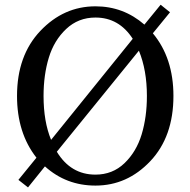

<svg xmlns="http://www.w3.org/2000/svg" viewBox="-20 -777 812 820"><path d="M573.2 -560.5 222.7 -128.9Q282.2 -31.2 387.7 -31.2Q460.9 -31.2 511.7 -80.1Q562.5 -128.9 585 -203.1Q607.4 -277.3 607.4 -367.2Q607.4 -477.5 573.2 -560.5ZM198.2 -179.7 546.9 -611.3Q488.3 -702.1 387.7 -702.1Q314.5 -702.1 262.7 -653.3Q210.9 -604.5 188.5 -530.8Q166 -457 166 -367.2Q166 -257.8 198.2 -179.7ZM706.1 -724.6 632.8 -634.8Q720.7 -529.3 720.7 -367.2Q720.7 -193.4 622.1 -88.9Q523.4 15.6 387.7 15.6Q262.7 15.6 171.9 -66.4L99.6 23.4L58.6 -8.8L135.7 -103.5Q52.7 -209 52.7 -367.2Q52.7 -540 152.3 -645Q252 -750 387.7 -750Q506.8 -750 596.7 -671.9L666 -756.8Z"/></svg>

Font: GenYoMin TW TTF Medium
Style: Regular
Weight: 500
Version: Version 1.300